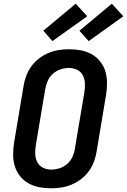

<svg xmlns="http://www.w3.org/2000/svg" viewBox="-20 -1009 686 1037"><path d="M256 8Q223 8 191.5 2Q160 -4 133.5 -19Q107 -34 88 -58Q69 -82 60 -111.5Q51 -141 51 -173.5Q51 -206 56 -238L107 -543Q111 -570 121 -597.5Q131 -625 148.5 -649.5Q166 -674 190 -692.5Q214 -711 241 -722.5Q268 -734 296.5 -738.5Q325 -743 353 -743Q386 -743 417.5 -737Q449 -731 475.5 -716Q502 -701 521 -677Q540 -653 549 -623.5Q558 -594 558 -561.5Q558 -529 553 -497L502 -192Q498 -165 488 -137.5Q478 -110 460.5 -85.5Q443 -61 419 -42.5Q395 -24 368 -12.5Q341 -1 312.5 3.5Q284 8 256 8ZM256 -93Q279 -93 302.5 -100.5Q326 -108 344 -124.5Q362 -141 372 -163.5Q382 -186 385 -209L436 -513Q440 -537 438.5 -560.5Q437 -584 427 -603Q417 -622 396.5 -632Q376 -642 353 -642Q330 -642 307 -634.5Q284 -627 265.5 -610.5Q247 -594 237.5 -571.5Q228 -549 224 -526L173 -222Q169 -198 170.5 -174.5Q172 -151 182 -132Q192 -113 212.5 -103Q233 -93 256 -93ZM459 -787 409 -843 584 -989 646 -921ZM263 -787 214 -843 389 -989 451 -921Z"/></svg>

Font: Iosevka Aile Oblique
Style: Bold
Weight: 700
Italic angle: -9°
Designer: Belleve Invis
Foundry: Belleve Invis
Version: Version 31.1.0; ttfautohint (v1.8.4)